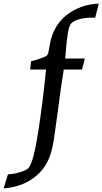

<svg xmlns="http://www.w3.org/2000/svg" viewBox="-130 -809 567 1063"><path d="M28 121Q55 90 80.5 -72.5Q106 -235 125 -424H37L42 -470Q60 -474 87.5 -483Q115 -492 126 -499Q134 -504 137 -515.5Q140 -527 146 -564Q165 -669 240.5 -727Q316 -785 417 -789L397 -711Q347 -713 310 -703Q273 -693 261 -675Q251 -661 244.5 -618.5Q238 -576 231 -485H340L324 -424H223Q209 -342 190 -192Q176 -87 169 -41Q162 5 151 41Q125 126 55.5 176.5Q-14 227 -110 234L-86 156Q-52 155 -17.5 144Q17 133 28 121Z"/></svg>

Font: Andada Pro SemiBold
Style: Italic
Weight: 600
Italic angle: -6.99998°
Designer: Carolina Giovagnoli
Foundry: Huerta Tipografica
Version: Version 3.005